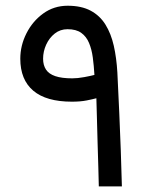

<svg xmlns="http://www.w3.org/2000/svg" viewBox="-20 -663 541 683"><path d="M52.2 -454.1Q52.2 -379.4 98.4 -340.3Q144.5 -301.3 235.8 -301.3Q266.1 -301.3 288.3 -305.7Q310.5 -310.1 322.8 -313.5Q323.7 -288.6 324.7 -246.6Q325.7 -204.6 327.1 -157Q328.6 -109.4 329.8 -67.1Q331.1 -24.9 331.5 0H413.6Q412.1 -62.5 409.7 -127.2Q407.2 -191.9 404.3 -261Q401.4 -330.1 397.5 -405.3Q394.5 -457 384.8 -500.2Q375 -543.5 355.2 -575.4Q335.4 -607.4 302.5 -625Q269.5 -642.6 220.7 -642.6Q171.9 -642.6 133.8 -615Q95.7 -587.4 74 -544.2Q52.2 -501 52.2 -454.1ZM220.2 -559.1Q251 -559.1 269 -546.1Q287.1 -533.2 296.6 -510.5Q306.2 -487.8 310.1 -458.5Q314 -429.2 315.9 -396.5Q303.7 -393.1 279.8 -388.7Q255.9 -384.3 237.3 -384.3Q199.7 -384.3 176.8 -392.1Q153.8 -399.9 143.6 -415.5Q133.3 -431.2 133.3 -454.1Q133.3 -480 144.3 -504.2Q155.3 -528.3 174.8 -543.7Q194.3 -559.1 220.2 -559.1Z"/></svg>

Font: Vazir Variable Regular
Style: Regular
Weight: 400
Designer: Saber Rastikerdar
Foundry: Saber Rastikerdar
Version: Version 30.1.0